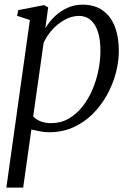

<svg xmlns="http://www.w3.org/2000/svg" viewBox="-20 -572 576 845"><path d="M8 253.5 111.5 -484 55 -502.5 60.5 -527.5 174 -549.5 192 -539.5 179.5 -447.5Q196 -476 221 -499.8Q246 -523.5 277 -537.5Q308 -551.5 342.5 -551.5Q397.5 -551.5 433 -525.5Q468.5 -499.5 485.8 -454Q503 -408.5 503 -348.5Q503 -301 489.8 -250.8Q476.5 -200.5 450.8 -154Q425 -107.5 388 -70.5Q351 -33.5 302.8 -11.8Q254.5 10 196.5 10Q177.5 10 157 6.2Q136.5 2.5 118 -2L82 253.5ZM126 -59.5Q140 -45 160 -37.5Q180 -30 205 -30Q247.5 -30 282 -49.8Q316.5 -69.5 342.8 -102.8Q369 -136 386.8 -177.5Q404.5 -219 413.2 -263.2Q422 -307.5 422 -349Q422 -398.5 410.8 -432.5Q399.5 -466.5 378.5 -484.2Q357.5 -502 328 -502Q296 -502 265 -485Q234 -468 209.8 -441Q185.5 -414 172 -383.5Z"/></svg>

Font: Merriweather 60pt Light
Style: Italic
Weight: 300
Italic angle: -7.8°
Version: Version 2.101